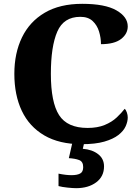

<svg xmlns="http://www.w3.org/2000/svg" viewBox="-20 -744 730 1004"><path d="M407 10Q290 10 211.5 -36Q133 -82 94 -164.5Q55 -247 55 -358Q55 -466 95 -548.5Q135 -631 214 -677.5Q293 -724 410 -724Q529 -724 588.5 -690Q648 -656 648 -606Q648 -567 613 -540Q578 -513 508 -513Q508 -546 498 -579Q488 -612 464.5 -634Q441 -656 400 -656Q313 -656 279.5 -578.5Q246 -501 246 -358Q246 -209 289 -142Q332 -75 438 -75Q490 -75 527.5 -90.5Q565 -106 590 -129.5Q615 -153 632 -175Q639 -169 643.5 -155.5Q648 -142 648 -130Q648 -108 637 -83.5Q626 -59 599 -38Q572 -17 525.5 -3.5Q479 10 407 10ZM378 240Q362 240 333 237Q304 234 286 229V164Q325 172 354 172Q383 172 399 163.5Q415 155 415 130Q415 101 394 93Q373 85 340 83L361 -9H423L413 34Q462 38 493 62Q524 86 524 126Q524 179 483 209.5Q442 240 378 240Z"/></svg>

Font: Noto Serif Telugu ExtraBold
Style: Regular
Weight: 800
Designer: Jelle Bosma - Monotype Design Team
Foundry: Monotype Imaging Inc.
Version: Version 2.005; ttfautohint (v1.8.4.7-5d5b)